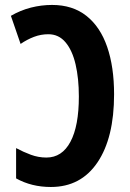

<svg xmlns="http://www.w3.org/2000/svg" viewBox="-20 -744 523 774"><path d="M185.1 9.8Q106.9 9.8 44.9 -24.9V-147Q74.2 -131.3 104.5 -120.1Q134.8 -108.9 167 -108.9Q230 -108.9 263.9 -172.4Q297.9 -235.8 297.9 -355Q297.9 -427.7 284.7 -484.4Q271.5 -541 244.1 -573.5Q216.8 -606 174.8 -606Q145 -606 117.2 -595.5Q89.4 -585 63 -566.9L23.9 -680.2Q62.5 -702.6 104.7 -713.4Q147 -724.1 189.9 -724.1Q272.9 -724.1 328.6 -679.9Q384.3 -635.7 412.1 -554.9Q439.9 -474.1 439.9 -363.8Q439.9 -188.5 373 -89.4Q306.2 9.8 185.1 9.8Z"/></svg>

Font: Open Sans Condensed
Style: Bold
Weight: 700
Width: 3
Designer: Monotype Design Team
Foundry: Monotype Imaging Inc.
Version: Version 3.003; ttfautohint (v1.8.4)